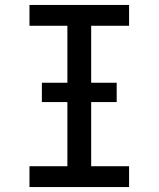

<svg xmlns="http://www.w3.org/2000/svg" viewBox="-20 -755 640 775"><path d="M99 0V-84H252V-651H99V-735H501V-651H348V-84H501V0ZM149 -343V-421H451V-343Z"/></svg>

Font: Iosevka Custom Medium Extended
Style: Regular
Weight: 500
Width: 7
Monospace: yes
Designer: Belleve Invis
Foundry: Belleve Invis
Version: Version 11.2.4; ttfautohint (v1.8.4)